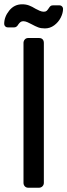

<svg xmlns="http://www.w3.org/2000/svg" viewBox="-22 -878 315 898"><path d="M-2.4 -766.1Q-2.4 -799.3 21.2 -828.6Q44.9 -857.9 81.5 -857.9Q99.6 -857.9 113.8 -852.5Q127.9 -847.2 144.5 -836.9Q153.3 -832 163.6 -827.6Q173.8 -823.2 182.6 -823.2Q191.4 -823.2 196 -827.1Q200.7 -831.1 205.6 -838.9Q210.4 -846.7 214.6 -849.9Q218.8 -853 225.6 -853H256.8Q263.7 -853 268.3 -847.9Q272.9 -842.8 272.9 -836.9Q272.9 -816.9 262 -795.4Q251 -773.9 231.4 -759.5Q211.9 -745.1 188 -745.1Q169.9 -745.1 156.7 -750Q143.6 -754.9 125 -765.1Q116.2 -770 106 -774.4Q95.7 -778.8 86.9 -778.8Q79.1 -778.8 74 -774.9Q68.8 -771 64 -764.2Q56.2 -750 44.9 -750H13.7Q6.8 -750 2.2 -754.9Q-2.4 -759.8 -2.4 -766.1ZM87.9 -22.9V-676.8Q87.9 -686.5 94 -693.4Q100.1 -700.2 109.9 -700.2H160.2Q171.4 -700.2 177.2 -694.1Q183.1 -688 183.1 -676.8V-22.9Q183.1 -13.2 176.5 -6.6Q169.9 0 160.2 0H109.9Q100.1 0 94 -6.6Q87.9 -13.2 87.9 -22.9Z"/></svg>

Font: Rubik AZ
Style: Regular
Weight: 400
Designer: Hubert and Fischer
Foundry: Hubert & Fischer
Version: Version 2.000